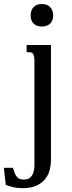

<svg xmlns="http://www.w3.org/2000/svg" viewBox="-82 -747 367 975"><path d="M73.7 -668.5Q73.7 -695.3 88.6 -710.9Q103.5 -726.6 129.9 -726.6Q157.2 -726.6 172.6 -710.9Q188 -695.3 188 -668.5Q188 -642.1 172.6 -627.2Q157.2 -612.3 129.9 -612.3Q103.5 -612.3 88.6 -627.2Q73.7 -642.1 73.7 -668.5ZM92.8 -433.6Q92.8 -448.7 91.3 -458Q89.8 -467.3 86.4 -472.7Q83 -478 78.1 -480Q73.2 -481.9 66.9 -481.9H53.2V-518.6H176.8V67.9Q176.8 91.3 170.4 116.2Q164.1 141.1 147.9 161.6Q131.8 182.1 103.8 195.3Q75.7 208.5 32.2 208.5Q4.9 208.5 -15.1 203.6Q-35.2 198.7 -52.7 191.9L-62.5 105H-16.1Q-11.7 122.1 -6.6 133.8Q-1.5 145.5 5.1 152.3Q11.7 159.2 19.8 162.1Q27.8 165 38.1 165Q66.4 165 79.6 145.5Q92.8 126 92.8 89.8Z"/></svg>

Font: Arian AMU Serif
Style: Regular
Weight: 400
Designer: Ruben Hakobyan (Tarumian)
Foundry: Ruben Hakobyan (Tarumian)
Version: Version 1.002